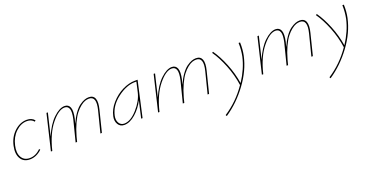

<svg xmlns="http://www.w3.org/2000/svg" viewBox="-26 -1095 4020 2067"><g transform="rotate(-20 1984.0 -61.5)"><path d="M353 -361Q325 -396 274 -396Q205 -396 145.5 -340Q86 -284 66 -194Q47 -113 76 -62Q105 -11 169 -11Q238 -11 295 -68L305 -58Q242 3 166 3Q95 3 62.5 -51.5Q30 -106 49 -194Q69 -289 134 -349.5Q199 -410 277 -410Q334 -410 365 -372Z M987 -410Q1039 -410 1055.5 -368Q1072 -326 1051 -244L990 0H973L1035 -244Q1073 -395 984 -395Q962 -395 939 -387Q916 -379 886 -355.5Q856 -332 828 -296Q800 -260 771.5 -198.5Q743 -137 721 -58L706 0H689L751 -244Q769 -324 756 -359.5Q743 -395 705 -395Q636 -395 551.5 -290Q467 -185 423 -5L422 0H406L503 -407H519L458 -152Q511 -277 581.5 -343.5Q652 -410 710 -410Q755 -410 771 -369.5Q787 -329 768 -244L754 -190Q782 -254 815 -300Q848 -346 879.5 -368.5Q911 -391 937 -400.5Q963 -410 987 -410Z M1515 -407H1547L1456 0H1440L1484 -194Q1443 -113 1377.5 -55.5Q1312 2 1248 2Q1201 2 1178 -36Q1155 -74 1166 -126Q1182 -203 1240.5 -269Q1299 -335 1373 -371Q1447 -407 1515 -407ZM1252 -12Q1325 -12 1403 -99.5Q1481 -187 1502 -278L1528 -393H1513Q1414 -393 1310 -314Q1206 -235 1183 -126Q1173 -78 1193 -45Q1213 -12 1252 -12Z M2215 -410Q2267 -410 2283.5 -368Q2300 -326 2279 -244L2218 0H2201L2263 -244Q2301 -395 2212 -395Q2190 -395 2167 -387Q2144 -379 2114 -355.5Q2084 -332 2056 -296Q2028 -260 1999.5 -198.5Q1971 -137 1949 -58L1934 0H1917L1979 -244Q1997 -324 1984 -359.5Q1971 -395 1933 -395Q1864 -395 1779.5 -290Q1695 -185 1651 -5L1650 0H1634L1731 -407H1747L1686 -152Q1739 -277 1809.5 -343.5Q1880 -410 1938 -410Q1983 -410 1999 -369.5Q2015 -329 1996 -244L1982 -190Q2010 -254 2043 -300Q2076 -346 2107.5 -368.5Q2139 -391 2165 -400.5Q2191 -410 2215 -410Z M2721 -407Q2724 -327 2709 -258Q2675 -101 2566.5 46.5Q2458 194 2316 289L2308 275Q2458 178 2564 24Q2547 -96 2501 -211Q2455 -326 2400 -404L2413 -412Q2468 -334 2513.5 -222Q2559 -110 2577 6Q2663 -125 2692 -256Q2707 -331 2704 -407Z M3404 -410Q3456 -410 3472.5 -368Q3489 -326 3468 -244L3407 0H3390L3452 -244Q3490 -395 3401 -395Q3379 -395 3356 -387Q3333 -379 3303 -355.5Q3273 -332 3245 -296Q3217 -260 3188.5 -198.5Q3160 -137 3138 -58L3123 0H3106L3168 -244Q3186 -324 3173 -359.5Q3160 -395 3122 -395Q3053 -395 2968.5 -290Q2884 -185 2840 -5L2839 0H2823L2920 -407H2936L2875 -152Q2928 -277 2998.5 -343.5Q3069 -410 3127 -410Q3172 -410 3188 -369.5Q3204 -329 3185 -244L3171 -190Q3199 -254 3232 -300Q3265 -346 3296.5 -368.5Q3328 -391 3354 -400.5Q3380 -410 3404 -410Z M3910 -407Q3913 -327 3898 -258Q3864 -101 3755.5 46.5Q3647 194 3505 289L3497 275Q3647 178 3753 24Q3736 -96 3690 -211Q3644 -326 3589 -404L3602 -412Q3657 -334 3702.5 -222Q3748 -110 3766 6Q3852 -125 3881 -256Q3896 -331 3893 -407Z"/></g></svg>

Font: EauTestInfant Thin
Style: Italic
Weight: 250
Italic angle: -12°
Designer: Christian Thalmann (Catharsis Fonts)
Version: Version 0.001;PS 000.001;hotconv 1.0.88;makeotf.lib2.5.64775